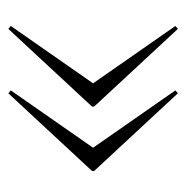

<svg xmlns="http://www.w3.org/2000/svg" viewBox="-13 -492 448 462"><g transform="rotate(-90 211.0 -261.0)"><path d="M224.5 -63 217.5 -57 30.5 -258.5V-263.5L217.5 -465L224.5 -459L86.5 -261ZM379.5 -63 372.5 -57 185.5 -258.5V-263.5L372.5 -465L379.5 -459L241.5 -261Z"/></g></svg>

Font: Newsreader Display ExtraLight
Style: Regular
Weight: 275
Designer: Hugues Gentile
Foundry: Production Type
Version: Version 1.002